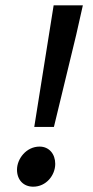

<svg xmlns="http://www.w3.org/2000/svg" viewBox="-20 -691 349 723"><path d="M109 -213H183L267 -560L292 -671H182ZM105 12C154 12 188 -31 188 -74C188 -111 165 -139 129 -139C79 -139 44 -93 44 -52C44 -14 68 12 105 12Z"/></svg>

Font: Source Sans Pro Semibold
Style: Italic
Weight: 600
Italic angle: -11°
Designer: Paul D. Hunt
Foundry: Adobe Systems Incorporated
Version: Version 3.006;hotconv 1.0.111;makeotfexe 2.5.65597